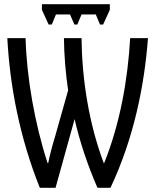

<svg xmlns="http://www.w3.org/2000/svg" viewBox="-20 -896 737 916"><path d="M504 -876H180V-849L212 -779H227L247 -827H314L335 -779H349L369 -827H437L457 -779H472L504 -849ZM170 0H245L336 -328C360 -221 398 -108 445 0H507C619 -237 669 -489 686 -714H601C590 -518 553 -307 477 -118H475C403 -309 371 -522 369 -714H285C286 -630 293 -548 305 -465L242 -242C230 -203 217 -154 210 -118H207C146 -305 107 -527 102 -714H15C27 -483 75 -237 170 0Z"/></svg>

Font: Noto Sans UI Condensed
Style: Regular
Weight: 400
Width: 3
Designer: Monotype Design Team
Foundry: Monotype Imaging Inc.
Version: Version 1.901